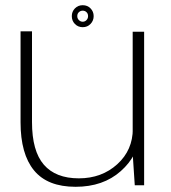

<svg xmlns="http://www.w3.org/2000/svg" viewBox="-20 -712 658 738"><path d="M498 0H534V-590H490V-121ZM103 -591.5H59V-242Q59 -120 110.8 -57Q162.5 6 270.5 6Q376.5 6 444.2 -54.2Q512 -114.5 512 -189.5L490.5 -217.5Q490.5 -135 430.8 -80.8Q371 -26.5 283 -26.5Q194 -26.5 148.5 -79Q103 -131.5 103 -243ZM298 -607.5Q316 -607.5 328 -620Q340 -632.5 340 -650Q340 -667.5 328 -679.8Q316 -692 298 -692Q280 -692 268 -679.8Q256 -667.5 256 -650Q256 -632 268 -619.8Q280 -607.5 298 -607.5ZM298 -628.5Q289.5 -628.5 283.2 -634.8Q277 -641 277 -650Q277 -659.5 283.2 -665.2Q289.5 -671 298 -671Q306.5 -671 312.5 -665.2Q318.5 -659.5 318.5 -650Q318.5 -641 312.5 -634.8Q306.5 -628.5 298 -628.5Z"/></svg>

Font: Anybody SemiExpanded ExtraLight
Style: Regular
Weight: 250
Width: 6
Version: Version 1.113;gftools[0.9.25]